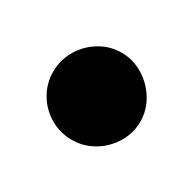

<svg xmlns="http://www.w3.org/2000/svg" viewBox="-46 -1156 191 191"><g transform="rotate(30 50.0 -1060.0)"><path d="M0.3 -1060Q0.3 -1046.7 7 -1035.2Q13.7 -1023.7 25.2 -1017Q36.7 -1010.3 50 -1010.3Q63.3 -1010.3 74.8 -1017Q86.3 -1023.7 93.3 -1035.2Q100.3 -1046.7 100.3 -1060Q100.3 -1073.3 93.3 -1084.8Q86.3 -1096.3 74.8 -1103.3Q63.3 -1110.3 50 -1110.3Q36.7 -1110.3 25.2 -1103.3Q13.7 -1096.3 7 -1084.8Q0.3 -1073.3 0.3 -1060Z"/></g></svg>

Font: Linefont Thin
Style: Regular
Weight: 100
Monospace: yes
Version: Version 3.002;gftools[0.9.33]